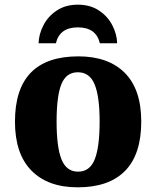

<svg xmlns="http://www.w3.org/2000/svg" viewBox="-20 -791 668 821"><path d="M44 -271Q44 -550 315 -550Q443 -550 513.5 -479.5Q584 -409 584 -271Q584 -131 515 -60.5Q446 10 312 10Q185 10 114.5 -61.5Q44 -133 44 -271ZM406 -271Q406 -379 384.5 -430.5Q363 -482 313 -482Q263 -482 242.5 -431Q222 -380 222 -271Q222 -162 243 -109.5Q264 -57 314 -57Q364 -57 385 -109.5Q406 -162 406 -271ZM313 -771Q365 -771 402.5 -746.5Q440 -722 460 -683.5Q480 -645 481 -606H407Q391 -674 313 -674Q235 -674 219 -606H145Q146 -645 166 -683.5Q186 -722 223.5 -746.5Q261 -771 313 -771Z"/></svg>

Font: Noto Serif ExtraBold
Style: Regular
Weight: 800
Designer: Monotype Design Team
Foundry: Monotype Imaging Inc.
Version: Version 1.001